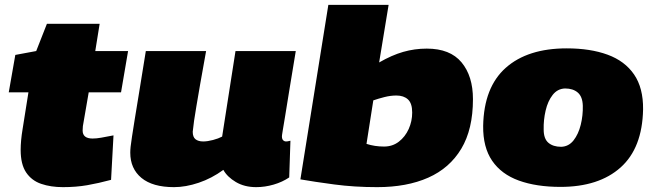

<svg xmlns="http://www.w3.org/2000/svg" viewBox="-20 -760 2690 790"><path d="M447 -203 437 -20Q385 -6 339 2Q293 10 239 10Q189 10 149.5 -3.5Q110 -17 87.5 -50.5Q65 -84 65 -143Q65 -181 73 -229L97 -380H16L43 -534L129 -550L173 -662H390L372 -550H507L478 -380H345L321 -241Q320 -232 320 -223Q320 -190 361 -190Q377 -190 396.5 -193.5Q416 -197 447 -203Z M696 10Q608 10 562 -28Q516 -66 516 -132Q516 -143 517.5 -157Q519 -171 523 -197Q527 -223 534 -267Q541 -311 552.5 -380Q564 -449 580 -550H828Q813 -468 803.5 -413Q794 -358 788 -322.5Q782 -287 778.5 -263Q775 -239 773 -218Q773 -196 784.5 -187Q796 -178 816 -178Q834 -178 856.5 -184Q879 -190 894 -198L949 -550H1197Q1180 -448 1169.5 -383Q1159 -318 1153 -281Q1147 -244 1144 -227Q1141 -210 1140.5 -205Q1140 -200 1140 -199Q1140 -188 1145 -183Q1150 -178 1157 -178Q1159 -178 1163.5 -178.5Q1168 -179 1175 -181L1170 -30Q1142 -11 1106 -0.5Q1070 10 1034 10Q986 10 950.5 -11Q915 -32 899 -61Q851 -26 797.5 -8Q744 10 696 10Z M1579 -740 1540 -503Q1592 -533 1639 -546.5Q1686 -560 1736 -560Q1832 -560 1879 -503.5Q1926 -447 1926 -352Q1926 -228 1878 -148Q1830 -68 1742 -29Q1654 10 1532 10Q1438 10 1355.5 -1Q1273 -12 1216 -22L1331 -740ZM1611 -367Q1587 -367 1561.5 -360.5Q1536 -354 1516 -347L1488 -168Q1522 -157 1560 -157Q1595 -157 1621 -177Q1647 -197 1661.5 -229Q1676 -261 1676 -297Q1676 -335 1658.5 -351Q1641 -367 1611 -367Z M2286 9Q2187 9 2115 -17Q2043 -43 2005 -98.5Q1967 -154 1968 -242Q1971 -401 2061 -481Q2151 -561 2312 -561Q2409 -561 2480 -535Q2551 -509 2589 -453.5Q2627 -398 2626 -310Q2623 -151 2533.5 -71Q2444 9 2286 9ZM2289 -156Q2320 -157 2340 -182.5Q2360 -208 2369.5 -246.5Q2379 -285 2378 -325Q2377 -362 2357.5 -379Q2338 -396 2305 -396Q2274 -395 2254 -369.5Q2234 -344 2225 -305Q2216 -266 2217 -227Q2217 -189 2236.5 -172.5Q2256 -156 2289 -156Z"/></svg>

Font: Georama Extended Black
Style: Italic
Weight: 900
Width: 7
Italic angle: -9°
Designer: Jean-Baptiste Levee
Foundry: Production Type
Version: Version 1.000